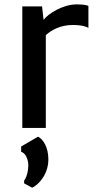

<svg xmlns="http://www.w3.org/2000/svg" viewBox="-20 -585 440 878"><path d="M76.7 85V109.4C96.7 113.8 109.4 145 109.4 169.9C109.4 201.2 100.1 229 90.3 240.7V253.4L127 273.4C157.2 259.8 201.2 211.4 201.2 143.6C201.2 89.4 177.7 51.3 153.8 40ZM82 0H189.5V-424.3C213.9 -446.8 256.3 -470.7 311 -470.7C356.9 -470.7 374.5 -462.9 384.3 -457.5V-558.1C374.5 -562.5 356.4 -564.9 330.1 -564.9C267.1 -564.9 199.7 -522 179.2 -494.1L172.4 -555.7H82Z"/></svg>

Font: Merriweather Sans
Style: Regular
Weight: 400
Designer: Eben Sorkin ( eben@eyebytes.com )
Foundry: Eben Sorkin
Version: Version 1.003